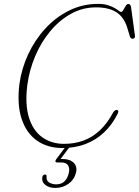

<svg xmlns="http://www.w3.org/2000/svg" viewBox="-20 -732 699 965"><path d="M570.5 -178.5Q575.5 -176 574.5 -169.8Q573.5 -163.5 569 -156Q542.5 -103.5 502.2 -65.8Q462 -28 409.5 -8Q357 12 294 12Q218.5 12 165.2 -25.8Q112 -63.5 88.5 -135.2Q65 -207 77.5 -309Q88 -386.5 121.5 -458.8Q155 -531 207.5 -588.2Q260 -645.5 327.5 -679Q395 -712.5 473 -712.5Q501.5 -712.5 521.5 -706.2Q541.5 -700 555 -692.2Q568.5 -684.5 576.8 -678.2Q585 -672 589 -672Q593.5 -672 597.5 -678.2Q601.5 -684.5 605.5 -692Q609.5 -699.5 614.2 -705.8Q619 -712 624.5 -712Q630.5 -712 633.8 -708.2Q637 -704.5 638.5 -697L658.5 -550.5Q659.5 -545 655.8 -541.2Q652 -537.5 646.5 -537Q638.5 -537 633.5 -546.5L619 -594.5Q602.5 -646.5 564.5 -670.8Q526.5 -695 463 -695Q394.5 -695 336 -662.2Q277.5 -629.5 231.8 -574.2Q186 -519 156.8 -449.5Q127.5 -380 117.5 -306Q105 -208.5 125.2 -142.2Q145.5 -76 191.8 -42.5Q238 -9 302 -9Q354 -9 399 -25.2Q444 -41.5 481.8 -76.8Q519.5 -112 549.5 -168Q554 -174.5 559.5 -177.8Q565 -181 570.5 -178.5ZM317.5 -5H338.5L281 72L271.5 67Q277 67 282.5 67Q288 67 293.5 67Q332 67 351 86.8Q370 106.5 361.5 137.5Q353 171 324.2 191.8Q295.5 212.5 258 212.5Q226 212.5 207 196.8Q188 181 193 156.5Q194 151.5 198 148.5Q202 145.5 205.5 145Q210 145 212.5 147.5Q215 150 214 154Q212 176 227.2 185.2Q242.5 194.5 263 194.5Q311.5 194.5 325.5 139Q331.5 115 322.5 99.8Q313.5 84.5 288 84.5H268.5Q259 84.5 258.5 79.2Q258 74 263.5 67Z"/></svg>

Font: Fraunces Thin
Style: Italic
Weight: 250
Italic angle: -16°
Version: Version 1.000;[b76b70a41]